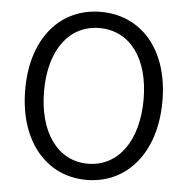

<svg xmlns="http://www.w3.org/2000/svg" viewBox="-53 -797 844 863"><g transform="rotate(5 368.5 -366.0)"><path d="M368 13C550 13 678 -135 678 -369C678 -602 550 -745 368 -745C187 -745 59 -602 59 -369C59 -135 187 13 368 13ZM368 -60C233 -60 144 -181 144 -369C144 -556 233 -672 368 -672C504 -672 593 -556 593 -369C593 -181 504 -60 368 -60Z"/></g></svg>

Font: Noto Sans CJK JP DemiLight
Style: Regular
Weight: 350
Designer: Ryoko NISHIZUKA (kana & ideographs); Paul D. Hunt (Latin, Greek & Cyrillic); Wenlong ZHANG (bopomofo); Sandoll Communica
Foundry: Adobe Systems Incorporated
Version: Version 1.004;PS 1.004;hotconv 1.0.82;makeotf.lib2.5.63406